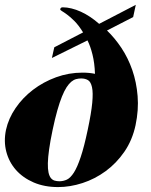

<svg xmlns="http://www.w3.org/2000/svg" viewBox="-27 -760 621 788"><path d="M314 -627Q295.9 -656.2 278.6 -673.6Q261.2 -690.9 248 -700.4Q234.9 -710 227.3 -714.4Q219.7 -718.8 220.2 -722.2Q221.7 -730 230.5 -730Q247.6 -730 266.6 -725.3Q285.6 -720.7 304.9 -711.9Q324.2 -703.1 343.3 -690.4Q362.3 -677.7 379.9 -662.1L530.3 -740.2L519.5 -689.9L412.1 -634.8Q443.8 -604.5 471.2 -563.5Q498.5 -522.5 515.9 -472.7Q533.2 -422.9 537.8 -365.7Q542.5 -308.6 529.3 -246.1Q516.1 -184.6 483.4 -137.2Q450.7 -89.8 406.7 -57.6Q362.8 -25.4 311.8 -8.8Q260.7 7.8 211.4 7.8Q155.3 7.8 111.1 -11.2Q66.9 -30.3 38.3 -62.7Q9.8 -95.2 -1.2 -137.7Q-12.2 -180.2 -2.4 -227.1Q7.8 -273.9 36.9 -316.4Q65.9 -358.9 108.4 -391.4Q150.9 -423.8 203.1 -442.9Q255.4 -461.9 311.5 -461.9Q325.2 -461.9 338.1 -460.7Q351.1 -459.5 362.8 -457Q361.3 -501.5 352.5 -536.4Q343.8 -571.3 332 -594.2L186 -522L195.8 -565.9ZM189 -227.1Q179.2 -180.7 174.6 -147.2Q169.9 -113.8 169.4 -90.3Q168.9 -66.9 172.1 -52.2Q175.3 -37.6 181.6 -29.5Q188 -21.5 197 -18.8Q206.1 -16.1 216.8 -16.1Q232.9 -16.1 247.6 -22.9Q262.2 -29.8 276.4 -52Q290.5 -74.2 304.4 -116Q318.4 -157.7 333 -227.1Q347.7 -296.4 351.6 -338.1Q355.5 -379.9 350.6 -402.1Q345.7 -424.3 334 -431.2Q322.3 -438 306.2 -438Q295.4 -438 285.4 -435.3Q275.4 -432.6 265.6 -424.6Q255.9 -416.5 246.3 -401.9Q236.8 -387.2 227.3 -363.8Q217.8 -340.3 208.3 -306.9Q198.7 -273.4 189 -227.1Z"/></svg>

Font: XB Zar
Style: Bold Italic
Weight: 700
Italic angle: -12°
Designer: Behnam
Foundry: Irmug
Version: Version 8.005 2009